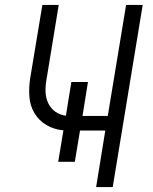

<svg xmlns="http://www.w3.org/2000/svg" viewBox="-20 -755 616 775"><path d="M368 0H435L556 -735H489L415 -287H313L335 -424H268L246 -288Q222 -291 203.5 -304Q185 -317 175 -338Q165 -359 164 -382.5Q163 -406 167 -430L217 -735H151L102 -440Q96 -402 98.5 -365.5Q101 -329 119 -298.5Q137 -268 168 -250Q199 -232 236 -229L215 -102H282L303 -228H405Z"/></svg>

Font: Iosevka Sparkle Light
Style: Italic
Weight: 300
Italic angle: -9°
Designer: Belleve Invis
Foundry: Belleve Invis
Version: Version 4.5.0; ttfautohint (v1.8.3)